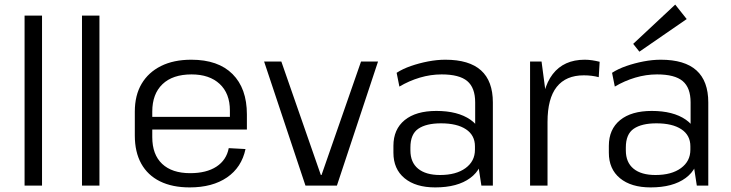

<svg xmlns="http://www.w3.org/2000/svg" viewBox="-20 -808 3181 836"><path d="M163 -740V0H87V-740Z M413 -740V0H337V-740Z M806 8Q730 8 676.5 -18.5Q623 -45 595 -95.5Q567 -146 567 -218V-322Q567 -393 596.5 -443Q626 -493 681 -520.5Q736 -548 813 -548Q930 -548 992.5 -485.5Q1055 -423 1055 -310V-244H628V-299H994L981 -277V-327Q981 -401 936.5 -442.5Q892 -484 814 -484Q732 -484 687.5 -441.5Q643 -399 643 -322V-211Q643 -135 686 -94.5Q729 -54 808 -54Q879 -54 922.5 -82.5Q966 -111 976 -163L1049 -159Q1032 -79 968.5 -35.5Q905 8 806 8Z M1130 -540H1205L1377 -46H1380L1552 -540H1626L1447 0H1310Z M2049 -176V-362Q2049 -426 2014.5 -455Q1980 -484 1903 -484Q1855 -484 1808 -470Q1761 -456 1719 -431L1707 -491Q1733 -508 1769 -520.5Q1805 -533 1844 -540.5Q1883 -548 1919 -548Q2023 -548 2074.5 -501.5Q2126 -455 2126 -362V0H2076ZM1875 8Q1790 8 1741.5 -32Q1693 -72 1693 -143V-173Q1693 -245 1742 -285Q1791 -325 1880 -325Q1973 -325 2028 -287Q2083 -249 2083 -178V-146Q2083 -74 2027.5 -33Q1972 8 1875 8ZM1896 -46Q1966 -46 2007 -76Q2048 -106 2048 -156V-171Q2048 -219 2009 -245Q1970 -271 1900 -271Q1836 -271 1801.5 -247.5Q1767 -224 1767 -166V-153Q1767 -101 1800.5 -73.5Q1834 -46 1896 -46Z M2288 -540H2338L2364 -344V0H2288ZM2338 -300Q2338 -422 2386.5 -485Q2435 -548 2526 -548Q2542 -548 2558.5 -545.5Q2575 -543 2591 -539L2587 -472Q2557 -480 2522 -480Q2444 -480 2404 -429.5Q2364 -379 2364 -277Z M2987 -176V-362Q2987 -426 2952.5 -455Q2918 -484 2841 -484Q2793 -484 2746 -470Q2699 -456 2657 -431L2645 -491Q2671 -508 2707 -520.5Q2743 -533 2782 -540.5Q2821 -548 2857 -548Q2961 -548 3012.5 -501.5Q3064 -455 3064 -362V0H3014ZM2813 8Q2728 8 2679.5 -32Q2631 -72 2631 -143V-173Q2631 -245 2680 -285Q2729 -325 2818 -325Q2911 -325 2966 -287Q3021 -249 3021 -178V-146Q3021 -74 2965.5 -33Q2910 8 2813 8ZM2834 -46Q2904 -46 2945 -76Q2986 -106 2986 -156V-171Q2986 -219 2947 -245Q2908 -271 2838 -271Q2774 -271 2739.5 -247.5Q2705 -224 2705 -166V-153Q2705 -101 2738.5 -73.5Q2772 -46 2834 -46ZM2970 -725 2764 -583 2737 -617 2920 -788Z"/></svg>

Font: Pathway Extreme 8pt Thin Light
Style: Regular
Weight: 300
Version: Version 1.001;gftools[0.9.26]